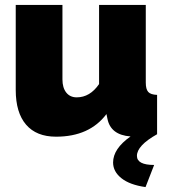

<svg xmlns="http://www.w3.org/2000/svg" viewBox="-20 -546 686 781"><path d="M572 215Q508 206 474 179Q440 152 440 115Q440 59 511 9Q430 3 417 -63L413 -82Q344 10 208 10Q128 10 86 -39Q44 -88 44 -180V-526H234V-223Q234 -189 249.5 -169.5Q265 -150 292 -150Q346 -150 383 -204V-526H573V-210Q573 -183 583 -172Q593 -161 619 -160V0Q537 46 537 88Q537 125 607 125Z"/></svg>

Font: Raleway
Style: Heavy
Weight: 900
Designer: Matt McInerney, Pablo Impallari, Rodrigo Fuenzalida
Foundry: Matt McInerney, Pablo Impallari, Rodrigo Fuenzalida
Version: Version 2.001